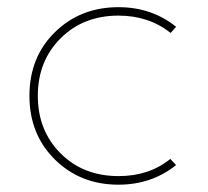

<svg xmlns="http://www.w3.org/2000/svg" viewBox="-20 -500 580 535"><path d="M310.1 14.6Q204.1 14.6 133.1 -55.4Q62 -125.5 62 -232.9Q62 -340.8 133.1 -410.4Q204.1 -480 310.1 -480Q402.8 -480 470.7 -425.3L455.6 -408.2Q394.5 -456.5 310.1 -456.5Q212.4 -456.5 148.9 -393.3Q85.4 -330.1 85.4 -232.9Q85.4 -136.2 148.7 -72.8Q211.9 -9.3 310.5 -9.3Q395.5 -9.3 454.6 -57.1L470.7 -40Q402.3 14.6 310.1 14.6Z"/></svg>

Font: Spartan MB Thin
Style: Regular
Weight: 100
Designer: Matt Bailey, Mirko Velimirovic
Foundry: Matt Bailey
Version: Version 1.005